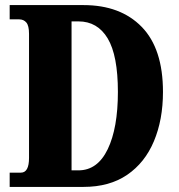

<svg xmlns="http://www.w3.org/2000/svg" viewBox="-20 -734 704 754"><path d="M18 0V-56H62Q94 -56 94 -114V-601Q94 -633 83.5 -645.5Q73 -658 55 -658H18V-714H308Q453 -714 536.5 -628.5Q620 -543 620 -373Q620 -264 584.5 -179.5Q549 -95 479.5 -47.5Q410 0 308 0ZM288 -65Q363 -65 403 -148Q443 -231 443 -373Q443 -516 403 -583Q363 -650 288 -650H261V-65Z"/></svg>

Font: Noto Serif Armenian ExtraCondensed Black
Style: Regular
Weight: 900
Width: 2
Designer: Monotype Design Team
Foundry: Monotype Imaging Inc.
Version: Version 2.008; ttfautohint (v1.8.4.7-5d5b)